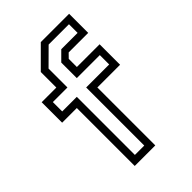

<svg xmlns="http://www.w3.org/2000/svg" viewBox="-221 -842 935 935"><g transform="rotate(-45 246.0 -375.0)"><path d="M138.5 0V-399H37.5V-540H138.5V-647L241.5 -750H436.5V-618.5H302L280 -596V-540H436.5V-399H280V0ZM177 -37.5H241.5V-437.5H400V-502H241.5V-609L287.5 -655H400V-714.5H260L177 -632V-502H76.5V-437.5H177Z"/></g></svg>

Font: Tourney Thin
Style: Regular
Weight: 400
Version: Version 1.015